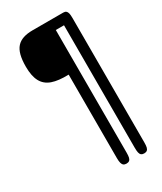

<svg xmlns="http://www.w3.org/2000/svg" viewBox="-213 -684 858 1014"><g transform="rotate(-30 216.0 -177.0)"><path d="M245 252Q234 252 227.5 247Q221 242 218 231Q215 220 215 201V-308Q153 -306 114.5 -319.5Q76 -333 58 -366.5Q40 -400 40 -457Q40 -499 47.5 -527.5Q55 -556 70.5 -573Q86 -590 110 -598Q134 -606 167 -606H354Q365 -606 371 -601Q377 -596 379.5 -585.5Q382 -575 382 -556V203Q382 221 379.5 231.5Q377 242 370.5 247Q364 252 353 252Q342 252 335.5 247Q329 242 326.5 231Q324 220 324 201V-546H274V203Q274 221 271.5 231.5Q269 242 262.5 247Q256 252 245 252Z"/></g></svg>

Font: Fredoka SemiCondensed Light
Style: Regular
Weight: 300
Width: 4
Designer: Ben Nathan
Foundry: Milena B. Brandão, Ben Nathan
Version: Version 2.001